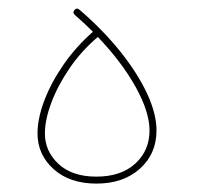

<svg xmlns="http://www.w3.org/2000/svg" viewBox="-20 -436 489 457"><path d="M69.3 -118.2Q69.3 -154.3 85.7 -197.3Q102.1 -240.2 131.6 -282.7Q161.1 -325.2 201.2 -360.4Q180.7 -380.9 158.2 -400.4Q151.9 -405.8 157.2 -412.1Q162.6 -418.5 168.9 -413.1Q224.1 -365.7 265.4 -314.5Q306.6 -263.2 329.6 -214.4Q352.5 -165.5 352.5 -125.5Q352.5 -69.8 313 -34.4Q273.4 1 209.5 1Q146 1 107.7 -33.4Q69.3 -67.9 69.3 -118.2ZM86.9 -118.2Q86.9 -76.2 119.1 -45.9Q151.4 -15.6 209.5 -15.6Q268.1 -15.6 302 -46.6Q335.9 -77.6 335.9 -125.5Q335.9 -169.4 303 -228.8Q270 -288.1 212.9 -348.1Q173.8 -314.9 145.8 -273.9Q117.7 -232.9 102.3 -191.9Q86.9 -150.9 86.9 -118.2Z"/></svg>

Font: Mikhak-DS1-FD Thin
Style: Regular
Weight: 100
Designer: Amin Abedi
Version: Version 3.2